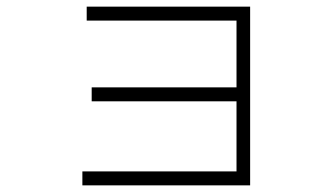

<svg xmlns="http://www.w3.org/2000/svg" viewBox="-20 -507 1002 578"><path d="M692 9V-202H256V-244H692V-445H241V-487H733V51H228V9Z"/></svg>

Font: Gmarket Sans TTF Light
Style: Regular
Weight: 300
Designer: Creative Director : Sungho Lee; Art Director : Kiwoong Choi; Project Manager : Sori Yang, Jongwook Yoon; Font Designer :
Foundry: Sandoll Inc.
Version: Version 1.000;hotconv 1.0.109;makeotfexe 2.5.65596